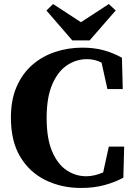

<svg xmlns="http://www.w3.org/2000/svg" viewBox="-20 -912 662 951"><path d="M381 19Q285 19 206 -19.5Q127 -58 80.5 -135Q34 -212 34 -329Q34 -418 62.5 -483Q91 -548 140.5 -591Q190 -634 254 -655Q318 -676 388 -676Q445 -676 492 -663.5Q539 -651 584 -626L588 -471H512L483 -602Q449 -619 411 -619Q358 -619 312.5 -589Q267 -559 239 -494.5Q211 -430 211 -328Q211 -226 238 -162.5Q265 -99 309.5 -69Q354 -39 407 -39Q428 -39 449 -44Q470 -49 491 -58L519 -186H595L591 -32Q551 -10 498.5 4.5Q446 19 381 19ZM243 -892 381 -802 519 -892 553 -860 424 -712H338L210 -860Z"/></svg>

Font: Source Serif Pro
Style: Bold
Weight: 700
Designer: Frank Grießhammer
Foundry: Adobe Systems Incorporated
Version: Version 3.001;hotconv 1.0.111;makeotfexe 2.5.65597